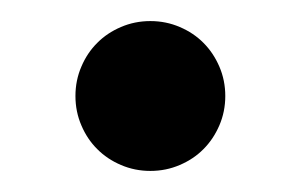

<svg xmlns="http://www.w3.org/2000/svg" viewBox="-20 -337 288 184"><path d="M52.3 -245Q52.3 -260 58 -273.2Q63.6 -286.4 73.2 -295.9Q82.7 -305.5 95.9 -311.1Q109.1 -316.8 124.1 -316.8Q139.1 -316.8 152.3 -311.1Q165.5 -305.5 175 -295.9Q184.5 -286.4 190.2 -273.2Q195.9 -260 195.9 -245Q195.9 -230 190.2 -216.8Q184.5 -203.6 175 -194.1Q165.5 -184.5 152.3 -178.9Q139.1 -173.2 124.1 -173.2Q109.1 -173.2 95.9 -178.9Q82.7 -184.5 73.2 -194.1Q63.6 -203.6 58 -216.8Q52.3 -230 52.3 -245Z"/></svg>

Font: Spartan MB SemBd
Style: Regular
Weight: 600
Designer: Matt Bailey, Mirko Velimirovic
Foundry: Matt Bailey
Version: Version 1.005